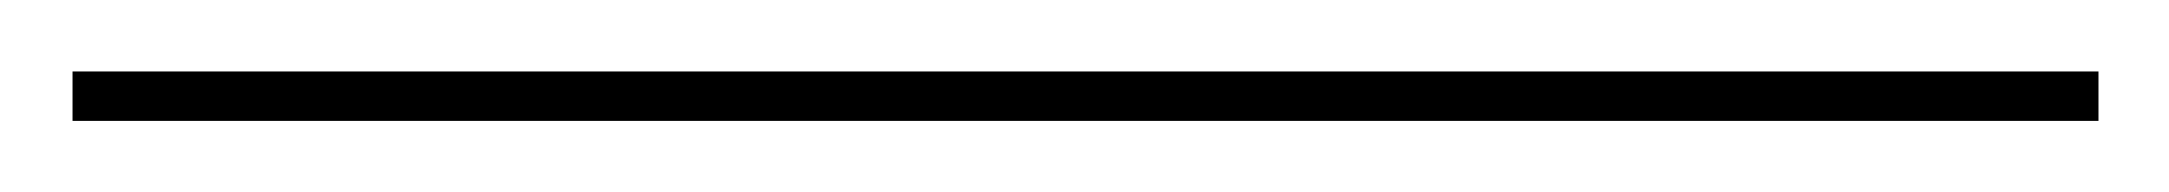

<svg xmlns="http://www.w3.org/2000/svg" viewBox="-25 123 610 54"><path d="M-4.6 143.1H565.2V157H-4.6Z"/></svg>

Font: Bodoni* 16
Style: Italic
Weight: 400
Italic angle: -13°
Version: Version 2.000